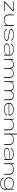

<svg xmlns="http://www.w3.org/2000/svg" viewBox="5328 -6153 1056 11752"><g transform="rotate(90 5856.0 -277.0)"><path d="M60 0H687V-35.5H124.5V-36.5L676 -543V-584.5H66V-549H615.5L60 -40Z M1520.5 0H1561.5V-584.5H1512V-168.5ZM915 -586H865.5V-269Q865.5 -129 948.2 -61.5Q1031 6 1182 6Q1337.5 6 1437.2 -71.8Q1537 -149.5 1537 -247L1512 -283.5Q1512 -167 1420.8 -98.2Q1329.5 -29.5 1195 -29.5Q1061 -29.5 988 -88.5Q915 -147.5 915 -273Z M2124.5 5Q2296.5 5 2387.5 -38.8Q2478.5 -82.5 2478.5 -159.5Q2478.5 -236 2374.5 -264.2Q2270.5 -292.5 2131.5 -310.5Q2001.5 -328.5 1906.8 -353Q1812 -377.5 1812 -435Q1812 -489 1886.2 -523Q1960.5 -557 2106.5 -557Q2252.5 -557 2335.2 -520.2Q2418 -483.5 2430.5 -426.5L2472 -447.5Q2455.5 -510.5 2361.5 -550Q2267.5 -589.5 2107 -589.5Q1946.5 -589.5 1855 -549Q1763.5 -508.5 1763.5 -435.5Q1763.5 -359 1862.5 -327.5Q1961.5 -296 2096.5 -278.5Q2231 -259.5 2330.2 -237Q2429.5 -214.5 2429.5 -157.5Q2429.5 -101.5 2353.8 -64.8Q2278 -28 2125.5 -28Q1980 -28 1892.8 -70.2Q1805.5 -112.5 1793 -178L1751.5 -157Q1769 -85.5 1867.2 -40.2Q1965.5 5 2124.5 5Z M2964 5.5Q3052.5 5.5 3117.5 -9.8Q3182.5 -25 3227.2 -48.5Q3272 -72 3298 -96.5Q3324 -121 3331.5 -141L3334 0H3379V-381.5Q3379 -446.5 3333.5 -493Q3288 -539.5 3205.8 -564.5Q3123.5 -589.5 3013 -589.5Q2943 -589.5 2882.2 -578.2Q2821.5 -567 2773.8 -546.2Q2726 -525.5 2694.2 -495.8Q2662.5 -466 2651 -428.5L2699 -410.5Q2712 -455.5 2754 -488Q2796 -520.5 2862 -538Q2928 -555.5 3013 -555.5Q3108 -555.5 3179 -534.8Q3250 -514 3289.8 -475.8Q3329.5 -437.5 3329.5 -384V-337.5H2956Q2894 -337.5 2837.2 -329Q2780.5 -320.5 2736.2 -301.2Q2692 -282 2666.5 -249.8Q2641 -217.5 2641 -169Q2641 -119.5 2666.8 -85.8Q2692.5 -52 2737.2 -32Q2782 -12 2840 -3.2Q2898 5.5 2964 5.5ZM2970.5 -26.5Q2915.5 -26.5 2865.5 -33.5Q2815.5 -40.5 2776 -56.5Q2736.5 -72.5 2714 -100Q2691.5 -127.5 2691.5 -170Q2691.5 -211 2714.5 -238.2Q2737.5 -265.5 2776 -280.5Q2814.5 -295.5 2862.2 -302Q2910 -308.5 2959.5 -308.5H3328.5V-181Q3313.5 -144 3269.2 -108.2Q3225 -72.5 3150.5 -49.5Q3076 -26.5 2970.5 -26.5Z M3586.5 0H3636.5V-420L3627.5 -584.5H3586.5ZM4141.5 0H4191V-300Q4191 -447.5 4123.8 -518.8Q4056.5 -590 3917 -590Q3783 -590 3693.5 -516Q3604 -442 3604 -296.5L3635.5 -282Q3635.5 -420 3709.2 -487.5Q3783 -555 3906 -555Q4026.5 -555 4084 -491Q4141.5 -427 4141.5 -294.5ZM4694.5 0H4744.5V-300Q4744.5 -447.5 4677.5 -518.8Q4610.5 -590 4472 -590Q4337.5 -590 4247.8 -515.5Q4158 -441 4158 -296.5L4190.5 -282Q4190.5 -420 4264.2 -487.5Q4338 -555 4460 -555Q4581.5 -555 4638 -491Q4694.5 -427 4694.5 -294.5Z M4952.5 0H5002.5V-420L4993.5 -584.5H4952.5ZM5507.5 0H5557V-300Q5557 -447.5 5489.8 -518.8Q5422.5 -590 5283 -590Q5149 -590 5059.5 -516Q4970 -442 4970 -296.5L5001.5 -282Q5001.5 -420 5075.2 -487.5Q5149 -555 5272 -555Q5392.5 -555 5450 -491Q5507.5 -427 5507.5 -294.5ZM6060.5 0H6110.5V-300Q6110.5 -447.5 6043.5 -518.8Q5976.5 -590 5838 -590Q5703.5 -590 5613.8 -515.5Q5524 -441 5524 -296.5L5556.5 -282Q5556.5 -420 5630.2 -487.5Q5704 -555 5826 -555Q5947.5 -555 6004 -491Q6060.5 -427 6060.5 -294.5Z M6672.5 5.5V-27Q6516.5 -27 6423 -94.5Q6328.5 -160.5 6328.5 -295Q6328.5 -426 6427.5 -491.5Q6527 -557.5 6671 -557.5Q6819.5 -557.5 6912.5 -494.5Q7001.5 -434.5 7005.5 -312H6319.5V-279.5H7055Q7056 -290 7056 -300Q7056 -442.5 6948 -516.5Q6839 -590 6671 -590Q6509.5 -590 6395.5 -517Q6280.5 -443.5 6280.5 -296Q6280.5 -142.5 6390.5 -68Q6499.5 5.5 6672.5 5.5ZM6672.5 -27V5.5Q6773.5 5.5 6855 -18Q6936.5 -41 6984.5 -82Q7032 -122 7044 -171L7001 -187.5Q6989 -143 6950 -106Q6909.5 -69.5 6835 -48Q6761 -27 6672.5 -27Z M7257 0H7306.5V-385.5L7298 -584.5H7257ZM7901.5 0H7951.5V-317Q7951.5 -458 7868.2 -525Q7785 -592 7634 -592Q7482 -592 7381 -514.8Q7280 -437.5 7280 -339L7304.5 -301.5Q7304.5 -418 7395.8 -487.2Q7487 -556.5 7620.5 -556.5Q7755 -556.5 7828.2 -497.5Q7901.5 -438.5 7901.5 -313.5Z M8159.5 0H8209.5V-785H8159.5ZM8805.5 0H8855V-317Q8855 -458 8767.5 -525Q8680 -592 8529 -592Q8377 -592 8280.2 -514.8Q8183.5 -437.5 8183.5 -339L8208 -301.5Q8208 -418 8295 -487.2Q8382 -556.5 8516 -556.5Q8650 -556.5 8727.8 -497.5Q8805.5 -438.5 8805.5 -313.5Z M9353.5 5.5Q9442 5.5 9507 -9.8Q9572 -25 9616.8 -48.5Q9661.5 -72 9687.5 -96.5Q9713.5 -121 9721 -141L9723.5 0H9768.5V-381.5Q9768.5 -446.5 9723 -493Q9677.5 -539.5 9595.2 -564.5Q9513 -589.5 9402.5 -589.5Q9332.5 -589.5 9271.8 -578.2Q9211 -567 9163.2 -546.2Q9115.5 -525.5 9083.8 -495.8Q9052 -466 9040.5 -428.5L9088.5 -410.5Q9101.5 -455.5 9143.5 -488Q9185.5 -520.5 9251.5 -538Q9317.5 -555.5 9402.5 -555.5Q9497.5 -555.5 9568.5 -534.8Q9639.5 -514 9679.2 -475.8Q9719 -437.5 9719 -384V-337.5H9345.5Q9283.5 -337.5 9226.8 -329Q9170 -320.5 9125.8 -301.2Q9081.5 -282 9056 -249.8Q9030.5 -217.5 9030.5 -169Q9030.5 -119.5 9056.2 -85.8Q9082 -52 9126.8 -32Q9171.5 -12 9229.5 -3.2Q9287.5 5.5 9353.5 5.5ZM9360 -26.5Q9305 -26.5 9255 -33.5Q9205 -40.5 9165.5 -56.5Q9126 -72.5 9103.5 -100Q9081 -127.5 9081 -170Q9081 -211 9104 -238.2Q9127 -265.5 9165.5 -280.5Q9204 -295.5 9251.8 -302Q9299.5 -308.5 9349 -308.5H9718V-181Q9703 -144 9658.8 -108.2Q9614.5 -72.5 9540 -49.5Q9465.5 -26.5 9360 -26.5Z M9976 0H10025.5V-385.5L10017 -584.5H9976ZM10620.5 0H10670.5V-317Q10670.5 -458 10587.2 -525Q10504 -592 10353 -592Q10201 -592 10100 -514.8Q9999 -437.5 9999 -339L10023.5 -301.5Q10023.5 -418 10114.8 -487.2Q10206 -556.5 10339.5 -556.5Q10474 -556.5 10547.2 -497.5Q10620.5 -438.5 10620.5 -313.5Z M11217 231Q11325 231 11406.2 200Q11487.5 169 11537.2 103.8Q11587 38.5 11587 -60.5V-584.5H11548.5L11537.5 -395.5V-54.5Q11537.5 69 11450.5 134Q11363.5 199 11219 199Q11132.5 199 11065 178.5Q10997.5 158 10958.8 122.2Q10920 86.5 10911.5 30.5H10861Q10871.5 125.5 10969 178.2Q11066.5 231 11217 231ZM11199.5 5Q11354.5 5 11455.8 -63.8Q11557 -132.5 11557 -189.5L11537 -240.5Q11537 -160.5 11442.2 -95.5Q11347.5 -30.5 11211 -30.5Q11072.5 -30.5 10980.5 -95.8Q10888.5 -161 10888.5 -293Q10888.5 -425 10980.5 -490.2Q11072.5 -555.5 11211 -555.5Q11347.5 -555.5 11442.2 -491Q11537 -426.5 11537 -347L11556.5 -396.5Q11556.5 -453.5 11455 -522.2Q11353.5 -591 11199 -591Q11045.5 -591 10941.2 -517.5Q10837 -444 10837 -293.5Q10837 -142.5 10941.5 -68.8Q11046 5 11199.5 5Z"/></g></svg>

Font: Anybody ExtraExpanded ExtraLight
Style: Regular
Weight: 250
Width: 8
Version: Version 1.113;gftools[0.9.25]